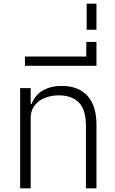

<svg xmlns="http://www.w3.org/2000/svg" viewBox="-20 -1019 624 1039"><path d="M89 -542H146V-456H150Q158 -475 171 -493Q184 -511 204 -524.5Q224 -538 251.5 -546Q279 -554 315 -554Q404 -554 453 -500.5Q502 -447 502 -346V0H445V-339Q445 -424 407.5 -463.5Q370 -503 298 -503Q269 -503 241.5 -495.5Q214 -488 193 -473Q172 -458 159 -435Q146 -412 146 -380V0H89Z M115 -713H447V-792H502V-663H115Z M449 -999H502V-858H449Z"/></svg>

Font: IBM Plex Sans Thai Light
Style: Regular
Weight: 300
Designer: Mike Abbink, Paul van der Laan, Pieter van Rosmalen, Ben Mitchell, Mark Frömberg
Foundry: Bold Monday
Version: Version 1.2